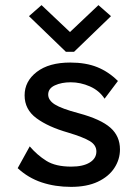

<svg xmlns="http://www.w3.org/2000/svg" viewBox="-20 -718 540 749"><path d="M257 11Q195 11 142.5 -6.5Q90 -24 49 -62L96 -147Q125 -113 161 -90.5Q197 -68 258 -68Q304 -68 330 -84Q356 -100 356 -127Q356 -152 330.5 -167.5Q305 -183 245 -201Q168 -223 122 -257Q76 -291 76 -346Q76 -401 123.5 -437.5Q171 -474 254 -474Q315 -474 359.5 -456Q404 -438 440 -402L388 -333Q367 -365 330.5 -381Q294 -397 256 -397Q220 -397 194 -385Q168 -373 168 -349Q168 -327 194 -310.5Q220 -294 288 -276Q373 -253 410.5 -220Q448 -187 448 -135Q448 -96 426 -62.5Q404 -29 361.5 -9Q319 11 257 11ZM142 -698 253 -593 364 -698 413 -655 269 -516H237L93 -655Z"/></svg>

Font: Inconsolata SemiBold
Style: Regular
Weight: 600
Monospace: yes
Designer: Raph Levien, Cyreal, Brenton Simpson
Foundry: Raph Levien, Cyreal, Google
Version: Version 3.100; ttfautohint (v1.8.4.7-5d5b)